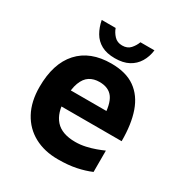

<svg xmlns="http://www.w3.org/2000/svg" viewBox="-164 -802 888 937"><g transform="rotate(30 280.0 -333.0)"><path d="M293.8 15Q217.6 15 160.4 -16Q103.2 -47 71.6 -105.7Q40 -164.4 40 -246.4Q40 -378.4 104.5 -449.5Q169 -520.6 287.8 -520.6Q370.8 -520.6 421.8 -484.3Q472.8 -448 496.4 -380.4Q520 -312.8 519.6 -217.2H131.8L119.4 -307.8H407.2L384.6 -266.6Q382.8 -346.4 358.6 -380.1Q334.4 -413.8 282.4 -413.8Q250.4 -413.8 227.1 -399.1Q203.8 -384.4 190.8 -350.1Q177.8 -315.8 177.8 -256.2Q177.8 -180.8 213.4 -140.8Q249 -100.8 324.8 -100.8Q353.6 -100.8 382.1 -107.2Q410.6 -113.6 434.6 -122.4Q458.6 -131.2 476 -139V-18.8Q440.6 -3.6 396.2 5.7Q351.8 15 293.8 15ZM287.8 -551Q242 -551 211.6 -567.6Q181.2 -584.2 164 -613.9Q146.8 -643.6 139.6 -681.2H218Q225.4 -659.6 242.5 -641.2Q259.6 -622.8 287.8 -622.8Q317.2 -622.8 333.5 -641.2Q349.8 -659.6 357.6 -681.2H436.6Q432 -643.6 414 -613.9Q396 -584.2 365 -567.6Q334 -551 287.8 -551Z"/></g></svg>

Font: Maven Pro VF Beta
Style: Regular
Weight: 400
Designer: Joe Prince
Foundry: Joe Prince
Version: Version 2.002